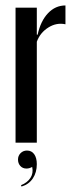

<svg xmlns="http://www.w3.org/2000/svg" viewBox="-20 -523 270 704"><path d="M115 -495V-396H118Q129 -446 156 -474.5Q183 -503 220 -503V-434Q187 -441 157 -422Q127 -403 115 -370V0H37V-495ZM98 89Q88 95 77 95Q63 95 54.5 85.5Q46 76 46 62Q46 48 55.5 38.5Q65 29 79 29Q96 29 105.5 42.5Q115 56 115 79Q115 109 100.5 131Q86 153 59 161L57 156Q80 147 91.5 129.5Q103 112 98 89Z"/></svg>

Font: Moniqa SemBd Narrow Display
Style: Regular
Weight: 600
Width: 4
Designer: Rajesh Rajput
Foundry: Rajesh Rajput
Version: Version 1.000